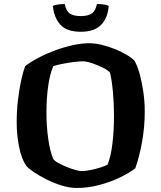

<svg xmlns="http://www.w3.org/2000/svg" viewBox="-20 -935 803 955"><path d="M363 0Q326 0 286 -12.5Q246 -25 209.5 -43.5Q173 -62 146 -80.5Q119 -99 110 -111Q87 -145 75 -204Q63 -263 63 -328Q63 -382 69 -434.5Q75 -487 84.5 -531.5Q94 -576 105 -606Q132 -627 171 -647.5Q210 -668 254.5 -684.5Q299 -701 343 -710.5Q387 -720 425 -720Q452 -720 485.5 -712Q519 -704 551.5 -691Q584 -678 610 -662.5Q636 -647 649 -633Q665 -604 676 -562.5Q687 -521 693.5 -474Q700 -427 700 -381Q700 -303 686.5 -228.5Q673 -154 653 -98Q625 -76 578 -53Q531 -30 474.5 -15Q418 0 363 0ZM387 -84Q404 -84 429 -89Q454 -94 478 -101.5Q502 -109 515 -116Q532 -158 539.5 -223Q547 -288 547 -358Q547 -422 541.5 -480Q536 -538 527 -574Q518 -585 492.5 -598Q467 -611 438.5 -620.5Q410 -630 392 -630Q374 -630 346.5 -626.5Q319 -623 291 -617.5Q263 -612 245 -606Q228 -567 219.5 -506Q211 -445 211 -375Q211 -310 219.5 -247Q228 -184 245 -144Q252 -134 270.5 -124Q289 -114 312 -104.5Q335 -95 355.5 -89.5Q376 -84 387 -84ZM382 -777Q311 -777 279.5 -813Q248 -849 243 -906Q249 -909 265.5 -912Q282 -915 302 -915Q309 -880 327.5 -867.5Q346 -855 382 -855Q417 -855 436 -867.5Q455 -880 462 -915Q486 -915 500.5 -912Q515 -909 521 -906Q516 -845 482.5 -811Q449 -777 382 -777Z"/></svg>

Font: Texturina
Style: Bold
Weight: 700
Designer: Guillermo Torres Carreño
Foundry: Omnibus-Type
Version: Version 1.002; ttfautohint (v1.8.3)